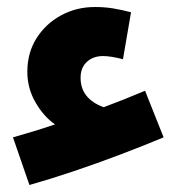

<svg xmlns="http://www.w3.org/2000/svg" viewBox="-20 -472 522 548"><path d="M64 56 17 -80Q45 -88 75 -97Q105 -106 137 -117Q105 -139 81.5 -179.5Q58 -220 58 -267Q58 -321 84 -362.5Q110 -404 154 -428Q198 -452 251 -452Q279 -452 303 -448Q327 -444 354 -437L331 -303Q296 -312 274 -312Q246 -312 228 -295.5Q210 -279 210 -250Q210 -190 276 -166Q335 -188 394 -213L447 -80Q392 -57 325 -31.5Q258 -6 189.5 17Q121 40 64 56Z"/></svg>

Font: Noto Sans Arabic SemCond ExtBd
Style: Regular
Weight: 800
Width: 4
Designer: Monotype Design Team, Nadine Chahine, Nizar Qandah and Khaled Hosny
Foundry: Monotype Imaging Inc.
Version: Version 2.012; ttfautohint (v1.8.4.7-5d5b)